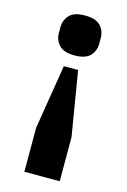

<svg xmlns="http://www.w3.org/2000/svg" viewBox="-111 -591 542 818"><g transform="rotate(15 160.0 -182.0)"><path d="M82 173V-21L128 -305H191L238 -21V173ZM160 -361Q112 -361 91.5 -383Q71 -405 71 -437V-461Q71 -493 91.5 -515Q112 -537 160 -537Q208 -537 228.5 -515Q249 -493 249 -461V-437Q249 -405 228.5 -383Q208 -361 160 -361Z"/></g></svg>

Font: IBM Plex Sans Arabic
Style: Bold
Weight: 700
Designer: Mike Abbink, Paul van der Laan, Pieter van Rosmalen, Wael Morcos, Khajak Apelian
Foundry: Bold Monday
Version: Version 1.2